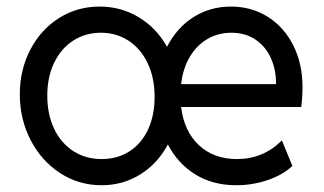

<svg xmlns="http://www.w3.org/2000/svg" viewBox="-20 -545 966 573"><path d="M39.1 -263.7Q39.1 -335.9 70.1 -396Q101.1 -456.1 155.5 -490.7Q210 -525.4 277.3 -525.4Q340.8 -525.4 393.8 -493.7Q446.8 -461.9 478.5 -405.3Q507.3 -461.9 557.1 -493.7Q606.9 -525.4 668.9 -525.4Q730.5 -525.4 779.1 -494.9Q827.6 -464.4 855.2 -409.7Q882.8 -355 882.8 -285.2Q882.8 -270.5 881.6 -252.9Q880.4 -235.4 878.9 -225.6H520.5Q529.3 -153.3 573.5 -111.8Q617.7 -70.3 687.5 -70.3Q765.6 -70.3 821.3 -126L852.5 -49.8Q824.7 -23.4 779.5 -7.8Q734.4 7.8 684.6 7.8Q615.2 7.8 563 -24.4Q510.7 -56.6 481 -113.8Q450.7 -57.1 398.9 -24.7Q347.2 7.8 283.2 7.8Q214.8 7.8 158.9 -28.8Q103 -65.4 71 -127.7Q39.1 -189.9 39.1 -263.7ZM441.4 -255.9Q441.4 -313 420.7 -356.4Q399.9 -399.9 363.5 -423.6Q327.1 -447.3 281.2 -447.3Q234.9 -447.3 198.5 -423.8Q162.1 -400.4 141.6 -357.7Q121.1 -314.9 121.1 -259.8Q121.1 -203.6 141.6 -160.6Q162.1 -117.7 199 -94Q235.8 -70.3 283.2 -70.3Q330.6 -70.3 366.5 -93.5Q402.3 -116.7 421.9 -158.7Q441.4 -200.7 441.4 -255.9ZM803.7 -293.9Q804.2 -336.9 788.3 -371.8Q772.5 -406.7 742.2 -427Q711.9 -447.3 670.9 -447.3Q630.9 -447.3 598.9 -428.5Q566.9 -409.7 546.4 -375.2Q525.9 -340.8 520.5 -293.9Z"/></svg>

Font: Reddit Sans Vanilla
Style: Regular
Weight: 400
Designer: Stephen Hutchings
Foundry: Reddit
Version: Version 1.013